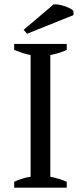

<svg xmlns="http://www.w3.org/2000/svg" viewBox="-20 -865 373 885"><path d="M287.6 0H45.4V-27.3Q64 -35.6 82.5 -41.5Q101.1 -47.4 121.1 -50.3V-611.3Q102.1 -614.7 83.5 -620.8Q64.9 -627 45.4 -634.8V-662.6H287.6V-634.8Q270.5 -627 250.5 -620.8Q230.5 -614.7 211.9 -611.3V-50.3Q231.9 -46.4 251.5 -40.5Q271 -34.7 287.6 -27.3ZM227.1 -844.7Q235.4 -845.7 248.5 -843.8Q261.7 -841.8 275.4 -837.4Q289.1 -833 301 -827.1Q313 -821.3 318.8 -814.5V-795.4L105 -709.5L88.9 -727.5Z"/></svg>

Font: PT Astra Serif
Style: Regular
Weight: 400
Designer: A.Korolkova, I. Chaeva
Foundry: ParaType Ltd
Version: Version 1.002